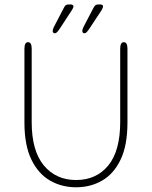

<svg xmlns="http://www.w3.org/2000/svg" viewBox="-20 -802 659 833"><path d="M310 10.5Q247.5 10.5 196.8 -18.8Q146 -48 116 -110Q86 -172 86 -270.5V-590.5Q86 -619 102 -619Q117.5 -619 117.5 -590.5V-272.5Q117.5 -147.5 170.2 -84.2Q223 -21 310 -21Q398 -21 449.8 -84.2Q501.5 -147.5 501.5 -272.5V-590.5Q501.5 -619 517 -619Q533 -619 533 -590.5V-270.5Q533 -172 503.5 -110Q474 -48 423.5 -18.8Q373 10.5 310 10.5ZM341.5 -683.5 384.5 -766Q389 -774.5 393 -778.5Q397 -782.5 404.5 -782.5H416.5Q420.5 -782.5 423.8 -780.5Q427 -778.5 427 -774Q427 -768.5 420.5 -757.5L368 -678Q361 -667.5 356 -662.5Q351 -657.5 346.5 -657.5Q343 -657.5 340 -660Q337 -662.5 337 -667.5Q337 -673 341.5 -683.5ZM213 -683.5 256 -766Q260 -774.5 264.2 -778.5Q268.5 -782.5 276 -782.5H288Q292 -782.5 295.2 -780.5Q298.5 -778.5 298.5 -774Q298.5 -768 291.5 -757.5L239.5 -678Q232.5 -667.5 227.5 -662.5Q222.5 -657.5 218 -657.5Q214.5 -657.5 211.5 -660Q208.5 -662.5 208.5 -667.5Q208.5 -673 213 -683.5Z"/></svg>

Font: Sono ExtraLight
Style: Regular
Weight: 200
Designer: Tyler Finck
Foundry: Tyler Finck
Version: Version 2.112